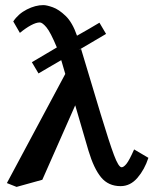

<svg xmlns="http://www.w3.org/2000/svg" viewBox="-20 -718 602 753"><path d="M370 -629 396 -585 289 -522 298 -526 375 -270Q409 -158 427 -110Q445 -62 457 -62Q465 -62 476 -75.5Q487 -89 506 -132L562 -99Q547 -53 519 -20.5Q491 12 453 12Q405 12 376.5 -22.5Q348 -57 327 -127L275 -305Q243 -232 210.5 -159Q178 -86 146 -13L45 15L7 0L236 -428Q230 -450 222 -476L221 -479Q221 -479 221 -480Q221 -481 220 -482Q198 -469 173.5 -455Q149 -441 131 -430L105 -474L203 -532Q178 -592 162 -611Q146 -630 136 -630Q122 -630 101.5 -619Q81 -608 58 -589L32 -634Q52 -664 85.5 -681Q119 -698 150 -698Q163 -698 187 -689.5Q211 -681 237.5 -655.5Q264 -630 282 -578Q304 -590 328.5 -604.5Q353 -619 370 -629Z"/></svg>

Font: Libertinus Serif SemiBold
Style: Regular
Weight: 600
Designer: Philipp H. Poll, Khaled Hosny
Foundry: Caleb Maclennan
Version: Version 7.051;RELEASE